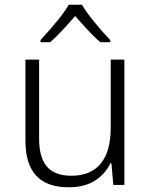

<svg xmlns="http://www.w3.org/2000/svg" viewBox="-20 -785 640 815"><path d="M88 -187V-532H146V-196Q146 -116 179.5 -77.5Q213 -39 283 -39Q365 -39 407.5 -90.5Q450 -142 450 -243V-532H508V0H461L453 -92H449Q425 -44 381 -17Q337 10 271 10Q88 10 88 -187ZM152 -615Q240 -710 272 -765H328Q345 -735 380.5 -691.5Q416 -648 448 -615V-606H406Q374 -632 314 -700L299 -717Q229 -636 193 -606H152Z"/></svg>

Font: Noto Sans Mono UI Light
Style: Regular
Weight: 300
Monospace: yes
Designer: Monotype Design team
Foundry: Monotype Imaging Inc.
Version: Version 1.000